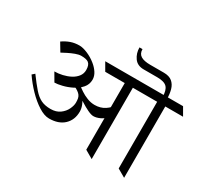

<svg xmlns="http://www.w3.org/2000/svg" viewBox="-165 -1101 1451 1352"><g transform="rotate(30 561.0 -425.0)"><path d="M147.5 -539.1 107.4 -606Q138.2 -627.4 170.2 -638.7Q202.1 -649.9 240.7 -649.9Q267.6 -649.9 306.2 -633.8Q344.7 -617.7 377.9 -590.8Q404.3 -569.8 421.9 -543Q439.5 -516.1 439.5 -487.3Q439.5 -447.8 414.1 -418.9Q388.7 -390.1 351.6 -371.8Q314.5 -353.5 277.3 -344.5Q240.2 -335.4 216.8 -335.4L177.2 -403.3Q208.5 -403.3 241.7 -410.9Q274.9 -418.5 303.2 -433.3Q331.5 -448.2 349.1 -470.9Q366.7 -493.7 366.7 -523.4Q366.7 -564.9 346.7 -580.1Q329.6 -593.3 287.1 -593.3Q267.6 -593.3 241.2 -583.5Q214.8 -573.7 189.5 -561Q164.1 -548.3 147.5 -539.1ZM352.5 -383.8 378.9 -409.7Q390.6 -403.8 406.5 -387.2Q422.4 -370.6 438 -347.2Q453.6 -323.7 463.9 -297.9Q474.1 -272 474.1 -247.6Q474.1 -179.7 430.4 -138.4Q386.7 -97.2 309.6 -97.2Q271 -97.2 223.9 -127Q176.8 -156.7 130.6 -204.3Q84.5 -252 48.8 -304.2L69.3 -322.3Q113.8 -261.7 145 -226.3Q176.3 -190.9 208 -175.8Q239.7 -160.6 285.2 -160.6Q330.6 -160.6 360.4 -182.4Q390.1 -204.1 404.5 -234.4Q418.9 -264.6 418.9 -289.1Q418.9 -308.1 416.3 -321.8Q413.6 -335.4 405.8 -346.2Q391.1 -366.2 352.5 -383.8ZM368.2 -387.2 386.2 -408.2Q399.9 -396.5 424.1 -380.4Q448.2 -364.3 478.5 -352.3Q508.8 -340.3 540 -340.3Q586.9 -340.3 621.8 -363.3Q656.7 -386.2 668.9 -413.1V-317.9Q655.8 -295.9 626.2 -281.7Q596.7 -267.6 571.8 -267.6Q554.2 -267.6 524.4 -281.7Q494.6 -295.9 462.6 -316.4Q430.7 -336.9 404.5 -356.7Q378.4 -376.5 368.2 -387.2ZM642.1 -644.5 679.2 -580.1H488.8L451.7 -644.5ZM817.4 -644.5 854.5 -580.1H664.1L627 -644.5ZM647.5 -38.1V-644.5H713.4V0ZM920.4 -644.5 957.5 -580.1H767.1L730 -644.5ZM1084.5 -644.5 1121.6 -580.1H952.1L915 -644.5ZM911.1 -38.1V-644.5H977.1V0ZM611.8 -849.6H636.2Q636.2 -813 661.9 -797.1Q687.5 -781.2 738.8 -781.2H849.1Q893.1 -781.2 917.5 -761Q941.9 -740.7 951.7 -706.1Q961.4 -671.4 961.4 -627.4H927.2Q927.2 -682.6 905.3 -706.3Q883.3 -730 824.7 -730H714.4Q663.1 -730 637.5 -766.1Q611.8 -802.2 611.8 -849.6Z"/></g></svg>

Font: Annapurna SIL
Style: Regular
Weight: 400
Designer: Peter Martin, Annie Olsen
Foundry: SIL International
Version: Version 2.000